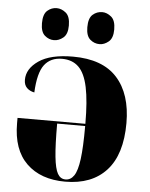

<svg xmlns="http://www.w3.org/2000/svg" viewBox="-54 -806 670 860"><g transform="rotate(5 281.0 -375.5)"><path d="M271 10Q161 10 97.5 -51.5Q34 -113 34 -232V-256H339Q339 -358 326 -420Q313 -482 284.5 -509.5Q256 -537 210 -537Q158 -537 130.5 -500.5Q103 -464 99 -376Q78 -380 65 -393Q52 -406 52 -429Q52 -479 104.5 -515Q157 -551 258 -551Q391 -551 456.5 -478.5Q522 -406 522 -275Q522 -134 456.5 -62Q391 10 271 10ZM272 0Q295 0 310 -22Q325 -44 332 -97Q339 -150 339 -246H213Q213 -150 218.5 -97Q224 -44 236.5 -22Q249 0 272 0ZM371 -617Q347 -617 328.5 -633Q310 -649 310 -688Q310 -729 328.5 -745Q347 -761 371 -761Q392 -761 411.5 -745Q431 -729 431 -688Q431 -649 411.5 -633Q392 -617 371 -617ZM166 -617Q143 -617 124.5 -633Q106 -649 106 -688Q106 -729 124.5 -745Q143 -761 166 -761Q188 -761 207.5 -745Q227 -729 227 -688Q227 -649 207.5 -633Q188 -617 166 -617Z"/></g></svg>

Font: Noto Serif Display SemiCondensed Black
Style: Regular
Weight: 900
Width: 4
Designer: Monotype Design Team
Foundry: Monotype Imaging Inc.
Version: Version 2.009